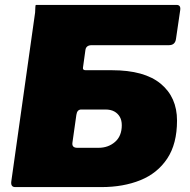

<svg xmlns="http://www.w3.org/2000/svg" viewBox="-20 -762 773 782"><path d="M436 -476Q568 -476 634.5 -421Q701 -366 701 -271Q701 -176 661 -116Q621 -56 551.5 -28Q482 0 393 0H42Q23 0 26 -23L123 -711Q124 -724 124 -733Q124 -742 127 -742H699Q717 -742 714 -721L697 -605Q694 -578 668 -578H354Q331 -578 328 -559L318 -487Q316 -476 329 -476ZM381 -160Q421 -160 448.5 -184Q476 -208 476 -252Q476 -272 468 -286Q460 -300 445.5 -308Q431 -316 409 -316H311Q294 -316 291 -294L275 -181Q272 -160 295 -160Z"/></svg>

Font: Libre Franklin Black
Style: Italic
Weight: 900
Italic angle: -8°
Designer: Pablo Impallari, Rodrigo Fuenzalida, Nhung Nguyen
Foundry: Impallari Type
Version: Version 3.000